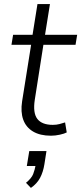

<svg xmlns="http://www.w3.org/2000/svg" viewBox="-20 -655 397 938"><path d="M229 8Q176 8 141.5 -12.5Q107 -33 93.5 -70.5Q80 -108 88 -160L132 -436H36L44 -485H139L163 -635H224L200 -485H357L349 -436H192L150 -168Q140 -103 162.5 -74Q185 -45 238 -45Q256 -45 271 -49Q286 -53 298 -57L306 -8Q295 -2 272.5 3Q250 8 229 8ZM131 263 107 238Q134 216 142 195.5Q150 175 155 148L171 156H111L123 83H207L197 147Q191 185 176 213.5Q161 242 131 263Z"/></svg>

Font: Nunito Sans 12pt Light
Style: Italic
Weight: 300
Italic angle: -9°
Designer: Vernon Adams
Foundry: Vernon Adams
Version: Version 3.101;gftools[0.9.27]